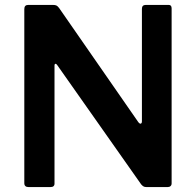

<svg xmlns="http://www.w3.org/2000/svg" viewBox="-20 -762 798 782"><path d="M667 -742Q679 -742 679 -728V-15Q679 -8 674.5 -4Q670 0 662 0H579Q572 0 567 -1.5Q562 -3 555 -11L213 -497Q209 -503 205.5 -502Q202 -501 202 -496V-16Q203 0 185 0H97Q79 0 79 -16V-725Q79 -742 95 -742H195Q205 -742 210 -739.5Q215 -737 221 -729L543 -265Q549 -257 553.5 -258.5Q558 -260 558 -268V-726Q558 -742 574 -742Z"/></svg>

Font: Libre Franklin SemiBold
Style: Regular
Weight: 600
Designer: Pablo Impallari, Rodrigo Fuenzalida, Nhung Nguyen
Foundry: Impallari Type
Version: Version 3.000